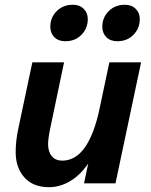

<svg xmlns="http://www.w3.org/2000/svg" viewBox="-20 -763 627 799"><path d="M460.6 0H329.6L362.9 -156.8L390.2 -182Q374.2 -119.2 341.8 -74.9Q309.4 -30.5 268.5 -7.2Q227.6 16 183.9 16Q117.9 16 81.6 -24.6Q45.2 -65.1 45.2 -129.7Q45.2 -151 47.8 -176.5Q50.5 -201.9 56.8 -230.8L114.6 -503.5H246.6L189.4 -230.8Q180.1 -185.5 180.1 -163.6Q180.1 -131.3 195.7 -112.9Q211.3 -94.5 239 -94.5Q293.7 -94.5 332.5 -148.6Q371.2 -202.7 393.7 -307.9L435.1 -503.5H567.1ZM251.8 -591.4Q223.3 -591.4 206.3 -608.2Q189.4 -625 189.4 -651.6Q189.4 -690.1 215.8 -716.6Q242.3 -743.2 283.5 -743.2Q311.4 -743.2 328.3 -726.2Q345.3 -709.3 345.3 -683.9Q345.3 -645.1 319 -618.2Q292.7 -591.4 251.8 -591.4ZM468.3 -591.4Q439.7 -591.4 422.7 -608.2Q405.8 -625 405.8 -651.6Q405.8 -690.1 432.3 -716.6Q458.7 -743.2 499.9 -743.2Q527.8 -743.2 544.7 -726.2Q561.7 -709.3 561.7 -683.9Q561.7 -645.1 535.4 -618.2Q509.1 -591.4 468.3 -591.4Z"/></svg>

Font: Wix Madefor Text
Style: Italic
Weight: 400
Italic angle: -12°
Designer: Dalton Maag Ltd
Foundry: Dalton Maag Ltd
Version: Version 3.100